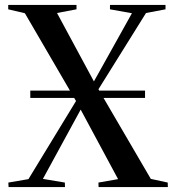

<svg xmlns="http://www.w3.org/2000/svg" viewBox="-20 -763 716 783"><path d="M96 -32.5 290 -351 81.5 -709 13.5 -725V-743H292V-725L212.5 -710L363 -431L518 -709L428.5 -725V-743H655V-725L575.5 -710L381.5 -399L595 -33.5L664 -18.5L664.5 0H382L381.5 -18.5L461.5 -32.5L309 -316L155 -33.5L244.5 -18.5L245 0H15L14 -18.5ZM571.5 -393.5V-363.5H103.5V-393.5Z"/></svg>

Font: Merriweather 144pt Medium
Style: Regular
Weight: 500
Version: Version 2.100